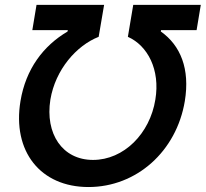

<svg xmlns="http://www.w3.org/2000/svg" viewBox="-20 -747 833 777"><path d="M62.9 -338.1C29.1 -134.2 143.8 9.9 338.1 9.9C532.3 9.9 694.2 -134.2 728 -338.1C749.3 -468 710.9 -562.9 630.7 -619.7L631.7 -625H775.6L792.6 -727.3H519.2L497.5 -598C577.4 -562.5 628.9 -465.2 608.7 -344.1C586.6 -206 480.8 -99.8 356.5 -99.8C232.2 -99.8 161.9 -206 183.9 -344.1C204.2 -465.2 289.1 -562.5 379.3 -598L401.3 -727.3H127.8L110.8 -625H254.6L253.2 -619.3C155.5 -561.8 84.5 -468 62.9 -338.1Z"/></svg>

Font: Magic Ui Pro Semi Bold
Style: Italic
Weight: 600
Italic angle: -9.39999°
Designer: Stefan Endress, Andreas Faust
Version: Version 1.000;FEAKit 1.0